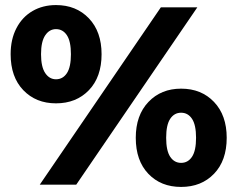

<svg xmlns="http://www.w3.org/2000/svg" viewBox="-20 -729 937 758"><path d="M22 -515Q22 -574 45 -618Q68 -662 108.5 -685.5Q149 -709 201 -709Q281 -709 331 -656.5Q381 -604 381 -515Q381 -425 331 -373Q281 -321 201 -321Q122 -321 72 -373Q22 -425 22 -515ZM615 -700H759L281 0H137ZM260 -515Q260 -566 244 -590Q228 -614 201 -614Q175 -614 158.5 -589.5Q142 -565 142 -515Q142 -465 158.5 -440.5Q175 -416 201 -416Q228 -416 244 -440Q260 -464 260 -515ZM516 -185Q516 -274 566 -326.5Q616 -379 695 -379Q775 -379 825 -326.5Q875 -274 875 -185Q875 -95 825 -43Q775 9 695 9Q615 9 565.5 -43Q516 -95 516 -185ZM754 -185Q754 -236 738 -260Q722 -284 695 -284Q668 -284 652 -260Q636 -236 636 -185Q636 -134 652 -110Q668 -86 695 -86Q722 -86 738 -110Q754 -134 754 -185Z"/></svg>

Font: Idrija
Style: Regular
Weight: 800
Designer: Julieta Ulanovsky
Foundry: Julieta Ulanovsky
Version: Version 7.200